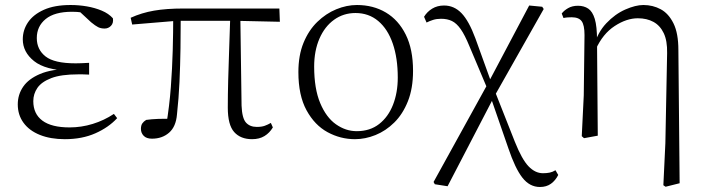

<svg xmlns="http://www.w3.org/2000/svg" viewBox="-20 -542 2816 767"><path d="M239 14Q182 14 139.5 -3Q97 -20 74 -51.5Q51 -83 51 -125Q51 -164 72.5 -195.5Q94 -227 140 -246.5Q186 -266 259 -267V-259Q161 -262 116 -298Q71 -334 71 -385Q71 -422 92 -453Q113 -484 155.5 -503Q198 -522 262 -522Q295 -522 327 -516.5Q359 -511 386.5 -499.5Q414 -488 431 -469Q434 -450 423.5 -439Q413 -428 398 -428Q383 -428 372 -433.5Q361 -439 344 -453L289 -504L343 -502L347 -485Q322 -490 305 -492.5Q288 -495 268 -495Q198 -495 162.5 -466Q127 -437 127 -390Q127 -344 162 -316.5Q197 -289 282 -289Q293 -289 305.5 -289.5Q318 -290 336 -291V-244Q318 -245 309.5 -245Q301 -245 293 -245Q224 -245 185 -230Q146 -215 129.5 -191Q113 -167 113 -138Q113 -87 149.5 -60Q186 -33 258 -33Q305 -33 350.5 -47Q396 -61 435 -87L448 -70Q414 -33 361 -9.5Q308 14 239 14Z M587 12Q565 12 554 0.5Q543 -11 543 -27Q543 -41 548.5 -49Q554 -57 564 -63Q585 -66 610.5 -67Q636 -68 667 -67L644 -41Q657 -120 662.5 -194.5Q668 -269 670 -340.5Q672 -412 672 -482H702Q702 -415 701 -348Q700 -281 697 -215Q694 -149 687 -85Q683 -36 655.5 -12Q628 12 587 12ZM508 -444 502 -471Q546 -491 595.5 -499.5Q645 -508 713 -508H1096L1098 -455L917 -459H688ZM987 14Q941 14 915.5 -14.5Q890 -43 890 -112Q890 -161 891.5 -220.5Q893 -280 895.5 -346.5Q898 -413 900 -482H940L945 -120Q947 -70 962.5 -52.5Q978 -35 1006 -35Q1025 -35 1037.5 -39.5Q1050 -44 1062 -51L1070 -33Q1057 -11 1036.5 1.5Q1016 14 987 14Z M1398 14Q1340 14 1288.5 -14Q1237 -42 1204.5 -101.5Q1172 -161 1172 -254Q1172 -321 1192.5 -371Q1213 -421 1247.5 -454.5Q1282 -488 1323.5 -505Q1365 -522 1406 -522Q1471 -522 1521.5 -492Q1572 -462 1601 -403.5Q1630 -345 1630 -259Q1630 -189 1609.5 -137.5Q1589 -86 1555 -52.5Q1521 -19 1480 -2.5Q1439 14 1398 14ZM1405 -18Q1458 -18 1494.5 -46.5Q1531 -75 1550 -123.5Q1569 -172 1569 -232Q1569 -310 1549 -368Q1529 -426 1491 -458Q1453 -490 1400 -490Q1352 -490 1314.5 -463Q1277 -436 1256 -387.5Q1235 -339 1235 -276Q1235 -188 1259 -130.5Q1283 -73 1322 -45.5Q1361 -18 1405 -18Z M1717 194 1712 185 1931 -212 2094 -520 2146 -515 2152 -506 1953 -154 1768 202ZM2137 205Q2096 205 2067 168Q2038 131 2011 51L1940 -154H1934L1956 -180L2037 25Q2065 95 2091.5 122.5Q2118 150 2149 150Q2164 150 2176 147.5Q2188 145 2199 138L2210 157Q2199 179 2181 192Q2163 205 2137 205ZM1928 -185 1855 -358Q1837 -402 1820.5 -425.5Q1804 -449 1785.5 -458Q1767 -467 1742 -467Q1724 -467 1710 -462.5Q1696 -458 1684 -452L1674 -475Q1686 -495 1706.5 -507.5Q1727 -520 1754 -520Q1794 -520 1823.5 -489.5Q1853 -459 1879 -389L1944 -209H1952Z M2304 2 2312 -161 2315 -402Q2315 -442 2303.5 -457.5Q2292 -473 2264 -473Q2256 -473 2248 -472.5Q2240 -472 2231 -470L2224 -488Q2233 -500 2249.5 -509.5Q2266 -519 2289 -519Q2313 -519 2330 -507.5Q2347 -496 2356 -466.5Q2365 -437 2365 -381V-377L2368 0L2313 10ZM2630 198 2638 30 2645 -330Q2646 -379 2631.5 -409.5Q2617 -440 2590.5 -454.5Q2564 -469 2528 -469Q2483 -469 2435.5 -438Q2388 -407 2360 -345L2350 -356H2352Q2367 -412 2402 -449Q2437 -486 2478 -504Q2519 -522 2550 -522Q2588 -522 2619.5 -505Q2651 -488 2670.5 -448.5Q2690 -409 2690 -342L2695 190L2639 204Z"/></svg>

Font: Early Summer Mincho VF
Style: Regular
Weight: 250
Designer: GuiWonder
Version: Version 1.002